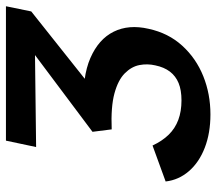

<svg xmlns="http://www.w3.org/2000/svg" viewBox="-60 -638 711 630"><g transform="rotate(-90 295.0 -322.5)"><path d="M235 13Q174 13 126 -5.5Q78 -24 49 -57.5Q20 -91 15 -134L133 -177Q148 -145 168.5 -124Q189 -103 217 -92.5Q245 -82 281 -82Q315 -82 338 -91.5Q361 -101 375.5 -120Q390 -139 396 -168Q402 -194 397 -220Q392 -246 370 -268Q348 -290 304 -302Q260 -314 186 -311L178 -374L509 -622L539 -564L128 -559L149 -658H590L573 -575L271 -335L257 -403Q358 -408 420 -381Q482 -354 506.5 -304.5Q531 -255 516 -190Q502 -125 460.5 -79.5Q419 -34 360.5 -10.5Q302 13 235 13Z"/></g></svg>

Font: Ysabeau Infant
Style: Bold Italic
Weight: 700
Italic angle: -12°
Designer: Christian Thalmann (Catharsis Fonts)
Version: Version 2.001;gftools[0.9.30]; featfreeze: ss01,ss02,lnum